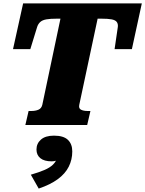

<svg xmlns="http://www.w3.org/2000/svg" viewBox="-20 -730 848 1121"><path d="M227 -118 333 -621H312Q274 -621 251 -617Q228 -613 215.5 -602Q203 -591 197 -573L157 -443H56L115 -710H808L750 -443H649L668 -573Q670 -591 661.5 -602Q653 -613 631.5 -617Q610 -621 572 -621H550L443 -119Q438 -97 453 -89.5Q468 -82 491 -82H508L489 0H128L147 -82H163Q187 -82 204.5 -89.5Q222 -97 227 -118ZM206 371 160 290Q208 276 239.5 262.5Q271 249 289.5 231Q308 213 315 187Q318 183 321.5 184Q325 185 327.5 188.5Q330 192 330 197Q320 204 308 208Q296 212 282 212Q238 212 215.5 193.5Q193 175 193 143Q193 108 219 85Q245 62 295 62Q351 62 376.5 86.5Q402 111 402 154Q402 202 381.5 243Q361 284 317.5 316Q274 348 206 371Z"/></svg>

Font: Roboto Serif 20pt ExtraBold
Style: Italic
Weight: 800
Italic angle: -10°
Version: Version 1.007